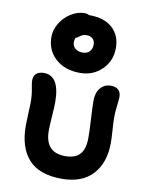

<svg xmlns="http://www.w3.org/2000/svg" viewBox="-103 -1116 860 1117"><g transform="rotate(10 327.5 -557.0)"><path d="M337.9 -695.8Q248 -695.8 193.1 -745.4Q138.2 -794.9 138.2 -874Q138.2 -915.5 162.1 -954.8Q186 -994.1 225.1 -1018.6Q264.2 -1043 305.2 -1043Q321.3 -1043 332 -1036.1H335.9Q422.4 -1036.1 470.7 -992.4Q519 -948.7 519 -874Q519 -797.9 466.8 -746.8Q414.6 -695.8 337.9 -695.8ZM272 -866.2Q272 -843.3 288.8 -829.1Q305.7 -814.9 332 -814.9Q358.4 -814.9 373.3 -830.3Q388.2 -845.7 388.2 -873Q388.2 -893.6 374.5 -906.2Q360.8 -918.9 338.9 -918.9Q322.8 -918.9 311.5 -912.6Q300.3 -906.2 292.5 -899.7Q284.7 -893.1 277.8 -893.1Q272 -879.9 272 -866.2ZM339.8 -70.8Q207 -70.8 144 -140.6Q81.1 -210.4 81.1 -339.8Q81.1 -366.2 83.5 -413.1Q85.9 -460 85.9 -475.1Q85.9 -519.5 78.9 -554.2Q71.8 -588.9 71.8 -605Q71.8 -631.3 87.6 -645.3Q103.5 -659.2 132.8 -659.2Q226.1 -659.2 226.1 -502Q226.1 -477.5 221.9 -418.9Q217.8 -360.4 217.8 -335Q217.8 -204.1 336.9 -204.1Q396.5 -204.1 424.3 -235.4Q452.1 -266.6 452.1 -332Q452.1 -377 448 -443.8Q443.8 -510.7 443.8 -550.8Q443.8 -598.1 467.5 -626Q491.2 -653.8 529.8 -653.8Q558.1 -653.8 573.5 -639.2Q588.9 -624.5 588.9 -597.2Q588.9 -583.5 584 -544.7Q579.1 -505.9 579.1 -474.1Q579.1 -450.2 582.5 -401.6Q585.9 -353 585.9 -325.2Q585.9 -209 522.9 -139.9Q460 -70.8 339.8 -70.8Z"/></g></svg>

Font: Shantell Sans Irregular Bouncy
Style: Regular
Weight: 600
Designer: Stephen Nixon, Anya Danilova, Shantell Martin
Foundry: Arrow Type
Version: Version 1.006;[9816181b4]